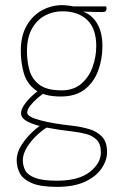

<svg xmlns="http://www.w3.org/2000/svg" viewBox="-20 -530 454 748"><path d="M202 198Q137 198 103 183Q69 168 57 144.5Q45 121 45 94Q45 64 64 34.5Q83 5 109.5 -19Q136 -43 158 -53L179 -42Q156 -32 130 -9Q104 14 86.5 41.5Q69 69 69 94Q69 116 78.5 134Q88 152 117 163Q146 174 202 174Q286 174 329.5 140Q373 106 373 64Q373 31 356.5 14.5Q340 -2 314 -8.5Q288 -15 261 -18Q207 -24 161.5 -33Q116 -42 89 -55.5Q62 -69 62 -89Q62 -104 75 -122.5Q88 -141 106.5 -158Q125 -175 141 -184L163 -174Q146 -165 128 -149.5Q110 -134 98 -118.5Q86 -103 86 -91Q86 -75 136.5 -61.5Q187 -48 263 -40Q297 -36 327.5 -27Q358 -18 377.5 2.5Q397 23 397 63Q397 95 375.5 126.5Q354 158 311 178Q268 198 202 198ZM217 -154Q152 -154 118 -179.5Q84 -205 72.5 -246Q61 -287 61 -332Q61 -390 83.5 -429.5Q106 -469 143 -489.5Q180 -510 223 -510Q233 -510 252 -507.5Q271 -505 285 -500L293 -488Q333 -478 356 -442.5Q379 -407 379 -350Q379 -300 362.5 -255Q346 -210 310.5 -182Q275 -154 217 -154ZM220 -178Q267 -178 297 -204Q327 -230 341 -270Q355 -310 355 -350Q355 -419 319.5 -452.5Q284 -486 223 -486Q186 -486 154.5 -469Q123 -452 104 -417.5Q85 -383 85 -330Q85 -294 94 -259Q103 -224 132 -201Q161 -178 220 -178ZM379 -483Q364 -483 347 -483.5Q330 -484 314 -484.5Q298 -485 288 -485.5Q278 -486 278 -486L243 -505H393Q393 -505 394 -503Q395 -501 395 -496Q395 -490 391.5 -486.5Q388 -483 379 -483Z"/></svg>

Font: Yanone Kaffeesatz ExtraLight
Style: Regular
Weight: 200
Designer: Yanone (Cyrillic: Daniel Pouzeot, Huerta Tipografica, and Cyreal)
Foundry: Yanone
Version: Version 2.003